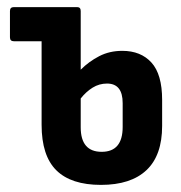

<svg xmlns="http://www.w3.org/2000/svg" viewBox="-20 -512 510 540"><path d="M264 8Q180 8 138.5 -33Q97 -74 97 -161V-396H19Q8 -396 8 -407V-481Q8 -492 19 -492H197Q207 -492 207 -481V-316Q230 -339 259 -354Q288 -369 324 -369Q376 -369 406 -336Q436 -303 436 -231V-158Q436 -75 392 -33.5Q348 8 264 8ZM207 -154Q207 -85 266 -85Q325 -85 325 -155V-222Q325 -277 281 -277Q259 -277 240.5 -265.5Q222 -254 207 -235Z"/></svg>

Font: Sofia Sans Condensed
Style: Bold
Weight: 700
Designer: Botio Nikoltchev, Ani Petrova
Foundry: lettersoup
Version: Version 4.101; ttfautohint (v1.8.4.7-5d5b)